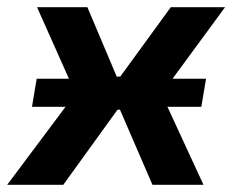

<svg xmlns="http://www.w3.org/2000/svg" viewBox="-49 -514 646 534"><path d="M524 -295 511 -217H40L53 -295ZM194 -494 301 -241 127 0H-29L161 -254L54 -494ZM365 -301 352 -209H198L210 -301ZM577 -494 400 -253 517 0H375L260 -266L426 -494Z"/></svg>

Font: Exo 2
Style: Bold Italic
Weight: 700
Italic angle: -8°
Designer: Natanael Gama
Foundry: Natanael Gama
Version: Version 2.010